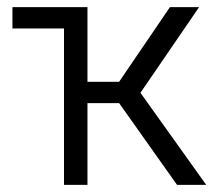

<svg xmlns="http://www.w3.org/2000/svg" viewBox="-20 -520 625 540"><path d="M15 -500H226V-290H315L458 -500H540L375 -259L560 0H478L315 -230H226V0H160V-440H15Z"/></svg>

Font: PT Root UI Web
Style: Regular
Weight: 400
Designer: Vitaly Kuzmin
Foundry: ParaType Ltd.
Version: Version 1.000W